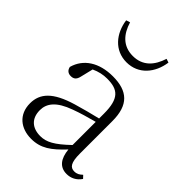

<svg xmlns="http://www.w3.org/2000/svg" viewBox="-231 -890 1008 1008"><g transform="rotate(45 273.0 -386.0)"><path d="M104 -779C116 -693 172 -624 261 -624C350 -624 406 -693 418 -779L397 -786C376 -719 335 -671 261 -671C187 -671 146 -719 126 -786ZM453 13C485 13 513 -1 533 -30L518 -46C502 -31 490 -25 473 -25C443 -25 427 -44 427 -113V-354C427 -473 372 -522 263 -522C161 -522 90 -476 68 -397C72 -377 85 -366 105 -366C126 -366 139 -375 145 -402L162 -472C192 -486 221 -492 250 -492C330 -492 368 -463 368 -350V-314C322 -303 272 -290 225 -276C101 -239 55 -188 55 -114C55 -31 114 14 191 14C262 14 307 -19 369 -85C375 -23 402 13 453 13ZM368 -117C299 -51 260 -30 215 -30C156 -30 117 -62 117 -125C117 -175 148 -217 237 -249C277 -264 323 -277 368 -289Z"/></g></svg>

Font: Noto Serif CJK SC ExtraLight
Style: Regular
Weight: 200
Designer: Ryoko NISHIZUKA 西塚涼子 (kana & ideographs); Frank Grießhammer (Latin, Greek & Cyrillic); Wenlong ZHANG 张文龙 (bopomofo); San
Foundry: Adobe
Version: Version 2.001;hotconv 1.1.0;makeotfexe 2.6.0